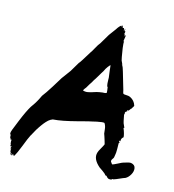

<svg xmlns="http://www.w3.org/2000/svg" viewBox="-139 -758 877 966"><g transform="rotate(15 300.0 -275.5)"><path d="M399 -649.5Q398.1 -646.7 394.3 -645.7Q394.3 -648.6 396.2 -650.5Q396.2 -650.5 397.1 -650.5ZM515.2 -254.3Q515.2 -254.3 516.2 -256.2Q516.2 -256.2 517.1 -255.2Q516.2 -254.3 515.2 -252.4ZM12.4 112.4ZM12.4 112.4Q15.2 111.4 14.3 110.5Q13.3 112.4 12.4 112.4ZM1 108.6Q1 108.6 4.8 106.7V108.6L3.8 109.5L2.9 110.5ZM600 -6.7Q621 -2.9 623.8 13.8Q626.7 30.5 616.7 48.1Q606.7 65.7 592.4 73.3Q582.9 76.2 565.2 84.3Q547.6 92.4 535.2 96.2Q531.4 93.3 527.6 99Q520 101.9 512.4 100Q504.8 98.1 497.1 87.6H492.4Q487.6 80 471.9 69Q456.2 58.1 453.3 56.2Q412.4 21 422.9 -13.3Q424.8 -21 434.8 -38.1Q444.8 -55.2 447.6 -62.9Q445.7 -70.5 442.4 -81Q439 -91.4 436.2 -100.5Q433.3 -109.5 431.4 -114.3Q430.5 -118.1 429 -135.2Q427.6 -152.4 420 -164.8Q419 -168.6 406.2 -167.1Q393.3 -165.7 380.5 -162.9Q367.6 -160 353.8 -156.7Q340 -153.3 338.1 -153.3Q323.8 -149.5 285.2 -139.5Q246.7 -129.5 217.6 -123.8Q188.6 -118.1 162.9 -116.2Q157.1 -114.3 151.9 -111Q146.7 -107.6 141.9 -103.8Q137.1 -100 131.9 -93.8Q126.7 -87.6 122.9 -83.3Q119 -79 113.3 -70.5Q107.6 -61.9 104.8 -58.1Q101.9 -54.3 96.2 -44.8Q90.5 -35.2 89.5 -32.9Q88.6 -30.5 82.9 -21Q77.1 -9.5 76.2 -9.5Q66.7 8.6 50.5 51Q34.3 93.3 21.9 112.4V111.4Q21.9 110.5 21 109.5Q20 112.4 18.1 112.4Q21 107.6 18.1 106.7Q17.1 107.6 16.2 107.6Q16.2 101.9 15.2 102.9H14.3Q13.3 102.9 13.3 106.7L12.4 110.5Q8.6 109.5 9.5 111.4Q9.5 112.4 8.6 112.4Q4.8 110.5 7.1 107.6Q9.5 104.8 9.5 101.9Q4.8 105.7 1.9 106.7Q0 101 2.9 94.3Q-1 94.3 0 98.1Q-2.9 97.1 -1 83.8Q-2.9 83.8 -3.8 83.8Q-1.9 81.9 -1 78.1Q-1 77.1 -3.8 79L-4.8 81Q-6.7 80 -3.8 73.8Q-1 67.6 -3.8 66.7Q-3.8 68.6 -4.8 69.5Q-5.7 70.5 -7.6 70.5Q-7.6 69.5 -7.1 69Q-6.7 68.6 -6.7 67.6Q-7.6 65.7 -9.5 67.6Q-9.5 63.8 -6.7 61Q-6.7 60 -8.1 60.5Q-9.5 61 -9.5 60Q-9.5 57.1 -11 49.5Q-12.4 41.9 -9.5 38.1L-10.5 39H-12.4V34.3Q-13.3 33.3 -14.3 34.3Q-15.2 36.2 -17.1 37.1Q-18.1 35.2 -17.1 31.4Q-16.2 30.5 -17.1 30.5Q-21 29.5 -21 21Q-21 12.4 -21.9 12.4Q-29.5 10.5 -21 -12.9Q-12.4 -36.2 -1 -62.9Q10.5 -89.5 11.4 -92.4Q33.3 -141.9 47.6 -160Q63.8 -181.9 80 -217.1Q95.2 -236.2 120.5 -276.7Q145.7 -317.1 152.4 -328.6L186.7 -375.2L216.2 -424.8Q220 -429.5 221 -430.5L230.5 -444.8Q256.2 -485.7 258.1 -489.5Q263.8 -496.2 275.2 -517.6Q286.7 -539 295.2 -548.6L325.7 -600Q348.6 -630.5 352.4 -636.2Q364.8 -656.2 375.2 -661.9Q374.3 -656.2 375.2 -655.2Q376.2 -656.2 377.1 -660Q378.1 -663.8 381.9 -662.9Q381.9 -657.1 381.9 -656.2Q381.9 -655.2 383.8 -653.3Q385.7 -651.4 389.5 -653.3Q392.4 -648.6 392.4 -645.7Q391.4 -642.9 391.4 -641.9Q393.3 -641 395.2 -642.9H398.1Q398.1 -642.9 398.1 -638.1Q399 -639 401 -640Q401 -635.2 401 -631.4L400 -630.5Q398.1 -629.5 401 -623.8Q402.9 -620 402.9 -619Q401.9 -618.1 401.9 -617.1Q407.6 -615.2 408.6 -621.9Q408.6 -621.9 408.6 -621.9H409.5Q406.7 -606.7 403.8 -583.8Q404.8 -584.8 405.7 -588.6L407.6 -590.5Q406.7 -578.1 410 -553.8Q413.3 -529.5 417.1 -510.5L421 -492.4L427.6 -478.1Q428.6 -476.2 429.5 -471.9Q430.5 -467.6 431.4 -466.7Q434.3 -464.8 441.9 -438.6Q449.5 -412.4 458.1 -383.3Q466.7 -354.3 467.6 -351Q468.6 -347.6 469.5 -342.4Q470.5 -337.1 471.4 -335.2Q472.4 -333.3 475.2 -331.9Q478.1 -330.5 484.8 -330.5Q501 -330.5 510.5 -325.7Q533.3 -314.3 541 -289.5Q541.9 -286.7 534.3 -276.2L533.3 -274.3L532.4 -272.4L530.5 -270.5H529.5Q521 -258.1 519 -257.1Q518.1 -259 514.3 -259Q512.4 -250.5 510.5 -249.5Q501.9 -247.6 505.7 -235.2Q504.8 -235.2 502.9 -234.3Q503.8 -231.4 509.5 -201Q510.5 -195.2 512.4 -190Q514.3 -184.8 517.6 -178.1Q521 -171.4 521.9 -168.6Q520 -168.6 518.1 -166.7Q529.5 -139 530.5 -121.9Q517.1 -111.4 521 -99L519 -98.1L518.1 -101.9Q509.5 -95.2 518.1 -91.4Q518.1 -89.5 516.2 -88.6L514.3 -86.7Q515.2 -48.6 514.3 -38.1Q514.3 -35.2 513.3 -30Q512.4 -24.8 511.9 -21Q511.4 -17.1 510.5 -12.4Q509.5 -7.6 506.7 -4.8Q501 2.9 500.5 6.7Q500 10.5 501 12.9Q501.9 15.2 509.5 24.8Q515.2 24.8 537.1 13.3Q559 1.9 561.9 1.9Q589.5 -7.6 600 -6.7ZM390.5 -315.2Q391.4 -316.2 390 -329Q388.6 -341.9 387.6 -345.7H385.7Q382.9 -351.4 381.9 -362.9Q381 -374.3 381 -383.8V-391.4L376.2 -428.6Q374.3 -444.8 373.3 -455.2Q370.5 -454.3 361.4 -442.4Q352.4 -430.5 346.7 -417.1L339 -404.8Q315.2 -363.8 307.6 -354.3V-352.4Q303.8 -346.7 295.7 -334.3Q287.6 -321.9 283.8 -314.3Q282.9 -313.3 278.1 -307.1Q273.3 -301 272.4 -296.2Q278.1 -294.3 285.2 -293.8Q292.4 -293.3 299 -294.8Q305.7 -296.2 313.3 -298.1Q321 -300 327.1 -302.4Q333.3 -304.8 341 -306.7Q348.6 -308.6 354.3 -309.5Q362.9 -311.4 370 -311.9Q377.1 -312.4 380 -312.4Q382.9 -312.4 385.7 -313.3Q388.6 -314.3 390.5 -315.2ZM401 -611.4Q401 -613.3 402.9 -615.2H401Q400 -613.3 401 -611.4ZM427.6 -474.3Q427.6 -471.4 428.6 -471.4Q428.6 -473.3 427.6 -474.3Z"/></g></svg>

Font: KAZYinfo
Style: Bold
Weight: 700
Designer: emmanuel didier
Foundry: emmanuel didier
Version: Version 001.000